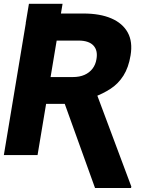

<svg xmlns="http://www.w3.org/2000/svg" viewBox="-32 -797 800 987"><path d="M100.1 -677.7 116.7 -777.3H289.6L272.9 -677.7ZM108.9 -727.5H397Q481.9 -727.5 540 -702.6Q598.1 -677.7 624.5 -630.1Q650.9 -582.5 639.2 -512.2Q628.9 -449.7 602.5 -408.2Q576.2 -366.7 536.6 -340.8Q497.1 -314.9 447.3 -296.9L383.8 -263.2H142.1L163.1 -400.9H342.3Q377 -400.9 402.3 -412.1Q427.7 -423.3 443.6 -444.1Q459.5 -464.8 463.9 -493.2Q471.7 -537.6 448.5 -562.7Q425.3 -587.9 373.5 -588.4H259.3L161.1 0H-12.2ZM456.5 169.4 282.2 -314.9H464.8L643.1 162.1L641.6 169.4Z"/></svg>

Font: Inter Tight ExtraBold
Style: Italic
Weight: 800
Italic angle: -9.39999°
Designer: Rasmus Andersson
Foundry: rsms
Version: Version 3.004